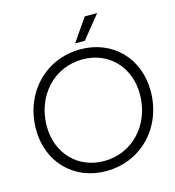

<svg xmlns="http://www.w3.org/2000/svg" viewBox="-132 -1035 1058 1159"><g transform="rotate(-15 397.0 -456.0)"><path d="M389.2 11.7C608.4 11.7 772.5 -160.2 772.5 -387.2C772.5 -592.3 627.4 -739.3 426.8 -739.3C208 -739.3 43.5 -567.4 43.5 -340.3C43.5 -135.3 188.5 11.7 389.2 11.7ZM111.3 -341.8C111.3 -532.7 245.1 -677.2 423.8 -677.2C586.9 -677.2 704.6 -555.2 704.6 -385.3C704.6 -194.8 570.8 -50.3 392.1 -50.3C229.5 -50.3 111.3 -172.4 111.3 -341.8ZM406.2 -781.7H466.8L582 -924.3H504.4Z"/></g></svg>

Font: Guggenheim Sans Display Light
Style: Italic
Weight: 300
Italic angle: -7°
Designer: Modified by Tom Baber under direction of Pentagram Design 2023
Foundry: rsms
Version: Version 1.001;Glyphs 3.1.2 (3151)